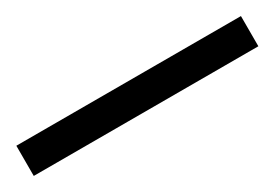

<svg xmlns="http://www.w3.org/2000/svg" viewBox="-18 -952 464 325"><g transform="rotate(-30 214.5 -789.5)"><path d="M-5 -760V-819H434V-760Z"/></g></svg>

Font: Noto Serif Ethiopic SemiCondensed ExtraBold
Style: Regular
Weight: 800
Width: 4
Designer: Monotype Design Team
Foundry: Monotype Imaging Inc.
Version: Version 2.102; ttfautohint (v1.8.4.7-5d5b)